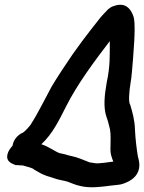

<svg xmlns="http://www.w3.org/2000/svg" viewBox="-20 -726 606 808"><path d="M11 -75C5 -47 28 -38 46 -31H55C60 -30 69 -30 75 -30C75 -30 124 -17 121 -14C135 -6 147 2 163 9C181 17 195 19 207 24C228 32 252 34 262 38H263C278 43 295 52 319 57C362 67 408 60 447 55L475 52C492 51 508 44 522 37C587 2 562 -58 560 -69C555 -100 550 -139 548 -180C547 -221 537 -255 528 -285C520 -295 523 -339 530 -381C536 -408 545 -553 545 -553C546 -581 549 -623 543 -652C540 -662 523 -724 460 -701C449 -698 441 -692 435 -687C419 -671 404 -655 390 -636L364 -603C338 -570 312 -535 286 -498C269 -474 214 -391 197 -361C168 -308 138 -246 111 -205V-204C104 -194 87 -175 77 -168L66 -163L65 -161H64C46 -149 35 -130 33 -113C24 -103 14 -90 11 -75ZM154 -119C202 -163 231 -225 257 -276C306 -374 381 -473 442 -553C442 -498 444 -445 429 -379V-378C420 -327 414 -276 428 -234C434 -219 439 -198 443 -181C446 -164 446 -132 445 -108C443 -78 451 -61 457 -46C436 -43 393 -37 382 -39L362 -42H361C360 -42 356 -43 348 -46L347 -47C331 -52 311 -63 282 -69C269 -71 257 -77 233 -81C216 -85 188 -108 154 -119Z"/></svg>

Font: Stray Cat
Style: ExBlkObl
Weight: 1000
Version: Version 1.0